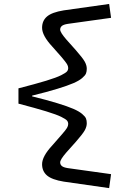

<svg xmlns="http://www.w3.org/2000/svg" viewBox="-20 -821 654 980"><path d="M194.8 17.1Q194.8 -22.9 247.1 -79.1L294.9 -133.8Q315.9 -157.7 322 -168.2Q328.1 -178.7 328.1 -188Q328.1 -198.2 322 -205.6Q315.9 -212.9 292.5 -224.6Q269 -236.3 215.6 -252.7Q162.1 -269 74.2 -292V-370.1Q162.1 -392.6 215.6 -408.9Q269 -425.3 292.5 -437.3Q315.9 -449.2 322 -456.5Q328.1 -463.9 328.1 -474.1Q328.1 -483.4 322 -493.7Q315.9 -503.9 294.9 -528.8L247.1 -583Q194.8 -639.2 194.8 -679.2Q194.8 -715.3 220 -736.8Q245.1 -758.3 305.2 -768.1L537.1 -800.8L546.9 -730L326.2 -699.2Q304.2 -695.8 295.7 -688.5Q287.1 -681.2 287.1 -669.9Q287.1 -655.8 317.9 -620.1L367.2 -564.9Q401.9 -525.4 412.4 -506.6Q422.9 -487.8 422.9 -470.2Q422.9 -456.1 418.9 -446Q415 -436 399.4 -422.6Q383.8 -409.2 354.5 -396.5Q325.2 -383.8 272.7 -367.7Q220.2 -351.6 144 -333V-329.1Q219.7 -310.5 272.2 -294.4Q324.7 -278.3 354 -265.6Q383.3 -252.9 399.2 -239.5Q415 -226.1 418.9 -216.1Q422.9 -206.1 422.9 -191.9Q422.9 -174.3 412.4 -155.5Q401.9 -136.7 367.2 -97.2L317.9 -42Q287.1 -6.3 287.1 7.8Q287.1 19 295.7 26.4Q304.2 33.7 326.2 37.1L546.9 67.9L537.1 139.2L305.2 106Q245.1 96.2 220 74.7Q194.8 53.2 194.8 17.1Z"/></svg>

Font: IntelOne Mono
Style: Regular
Weight: 400
Designer: Fred Shallcrass
Foundry: Frere-Jones Type LLC
Version: Version 1.200;hotconv 1.1.0;makeotfexe 2.6.0;FJTRelease1.2